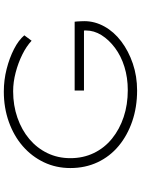

<svg xmlns="http://www.w3.org/2000/svg" viewBox="117 -862 755 1030"><g transform="rotate(-90 495.0 -347.5)"><path d="M524 10Q435 10 359 -16Q283 -42 226.5 -89Q170 -136 139 -202Q108 -268 108 -348Q108 -425 139 -490Q170 -555 225 -603Q280 -651 355.5 -678Q431 -705 518 -705Q580 -705 639 -690Q698 -675 746 -650.5Q794 -626 820 -595L791 -556Q761 -584 716.5 -606Q672 -628 620.5 -641.5Q569 -655 520 -655Q444 -655 378 -632Q312 -609 263.5 -568Q215 -527 188 -471Q161 -415 161 -348Q161 -279 188.5 -222Q216 -165 266 -124.5Q316 -84 382 -62Q448 -40 526 -40Q593 -40 651 -58Q709 -76 752.5 -108.5Q796 -141 821 -181Q846 -221 846 -265L845 -306L866 -275H524V-325H893Q894 -320 894.5 -310.5Q895 -301 895.5 -290.5Q896 -280 896 -273Q896 -217 867.5 -165.5Q839 -114 787.5 -75Q736 -36 668.5 -13Q601 10 524 10Z"/></g></svg>

Font: Lexend Peta ExtraLight
Style: Regular
Weight: 250
Version: Version 1.007